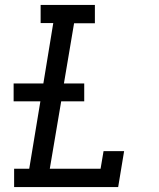

<svg xmlns="http://www.w3.org/2000/svg" viewBox="-20 -755 640 775"><path d="M37 0V-74H98L143 -346H35V-418H155L195 -662H144V-735H363V-661H279L238 -418H320V-346H227L181 -74H386L398 -145H481L457 0Z"/></svg>

Font: Iosevka Slab Extended
Style: Italic
Weight: 400
Width: 7
Italic angle: -9°
Monospace: yes
Designer: Belleve Invis
Foundry: Belleve Invis
Version: Version 11.1.0; ttfautohint (v1.8.3)